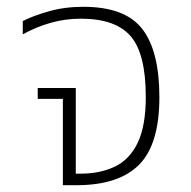

<svg xmlns="http://www.w3.org/2000/svg" viewBox="-20 -545 561 565"><path d="M165 0V-254H91V-286H203V-34H218Q274 -34 317.5 -54.5Q361 -75 385 -124.5Q409 -174 409 -260Q409 -387 364.5 -438.5Q320 -490 218 -490Q172 -490 129.5 -478Q87 -466 47 -444V-483Q76 -498 123 -511.5Q170 -525 225 -525Q348 -525 398.5 -460Q449 -395 449 -259Q449 -120 389 -60Q329 0 205 0Z"/></svg>

Font: Noto Sans Thai UI ExtLt
Style: Regular
Weight: 200
Designer: Monotype Design Team
Foundry: Monotype Imaging Inc.
Version: Version 2.000;GOOG;noto-source:20170915:90ef993387c0